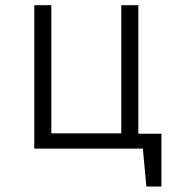

<svg xmlns="http://www.w3.org/2000/svg" viewBox="-20 -558 655 721"><path d="M586.2 -55.9V142.6H529.7L516.4 0H108.7V-538.5H172.8V-57.4H435.4V-538.5H499.5V-55.9Z"/></svg>

Font: Fira Code Light
Style: Regular
Weight: 300
Monospace: yes
Designer: Carrois Corporate, Edenspiekermann AG, Nikita Prokopov
Foundry: Carrois Corporate, Edenspiekermann AG, Nikita Prokopov
Version: Version 6.000; ttfautohint (v1.8.2) -l 8 -r 50 -G 200 -x 14 